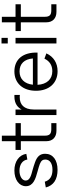

<svg xmlns="http://www.w3.org/2000/svg" viewBox="857 -1622 780 2534"><g transform="rotate(-90 1247.0 -355.0)"><path d="M272 14.5C403.5 14.5 484.5 -47.5 484.5 -149C484.5 -213.5 452 -254.5 371.5 -283C339.5 -294.5 300.5 -307 263.5 -317C208 -332 131 -349 131 -405.5C131 -453.5 187.5 -488 260.5 -488C342.5 -488 398.5 -449 408.5 -384L483.5 -397.5C469.5 -492.5 383 -555 264 -555C142 -555 56.5 -492.5 56.5 -404C56.5 -306 152 -276 254.5 -248.5C296 -237.5 330.5 -227 350.5 -219C395.5 -201 408.5 -179 408.5 -147.5C408.5 -87.5 357.5 -52.5 273 -52.5C189 -52.5 135.5 -86 116 -154L40 -140.5C66 -37.5 146.5 14.5 272 14.5Z M535 -470H650.5V-133.5C650.5 -50.5 702.5 0 788.5 0H889V-68H808C746.5 -68 723.5 -91.5 723.5 -153.5V-470H889V-540H723.5V-720.5H650.5V-540H535Z M1261 -554.5C1254 -555 1248 -555 1241 -555C1142.5 -555 1093.5 -507.5 1068.5 -459.5V-540H995V0H1068.5V-296.5C1068.5 -431 1136 -484.5 1228.5 -484.5C1241 -484.5 1251.5 -484.5 1261 -482.5Z M1574.5 -54.5C1468.5 -54.5 1401.5 -126.5 1394.5 -249.5H1820C1825.5 -439.5 1733.5 -555 1571.5 -555C1416 -555 1316 -444.5 1316 -270C1316 -96.5 1418 15 1574.5 15C1682 15 1766.5 -38 1809.5 -133L1740 -158.5C1708 -92.5 1655 -54.5 1574.5 -54.5ZM1396 -311C1408 -422.5 1471.5 -487 1571.5 -487C1672.5 -487 1733.5 -424 1742.5 -311Z M2014 -642.5V-725H1940.5V-642.5ZM2014 0V-540H1940.5V0Z M2104 -470H2219.5V-133.5C2219.5 -50.5 2271.5 0 2357.5 0H2458V-68H2377C2315.5 -68 2292.5 -91.5 2292.5 -153.5V-470H2458V-540H2292.5V-720.5H2219.5V-540H2104Z"/></g></svg>

Font: Vela Sans
Style: Regular
Weight: 400
Designer: Principal design: Mikhail Sharanda - project Manrope.
Design modification: Ravid Balaliev
Foundry: Mikhail Sharanda
Version: Version 1.001